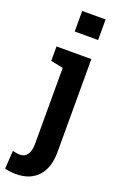

<svg xmlns="http://www.w3.org/2000/svg" viewBox="-209 -806 649 1064"><g transform="rotate(20 115.5 -274.5)"><path d="M41.1 213.4Q22.3 213.4 6.9 211.5Q-8.4 209.6 -25 205.2L-18.1 98.2Q-8.3 101 3.5 102.8Q15.3 104.6 27.3 104.6Q54.1 104.6 69 82.4Q84 60.2 84 20.3V-428.3L11.1 -443.2V-528.3H216.5V20.3Q216.5 113 170.3 163.2Q124 213.4 41.1 213.4ZM77.6 -640.5V-761.7H215.6V-640.5Z"/></g></svg>

Font: Hanuman
Style: Regular
Weight: 400
Designer: Danh Hong
Foundry: Danh Hong
Version: Version 9.000